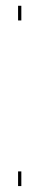

<svg xmlns="http://www.w3.org/2000/svg" viewBox="-20 -628 144 648"><path d="M41 -49.5V0H52V-49.5ZM41 -608.5V-559H52V-608.5Z"/></svg>

Font: Anybody Thin Condensed
Style: Regular
Weight: 100
Width: 3
Version: Version 1.113;gftools[0.9.25]